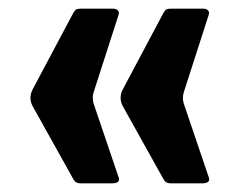

<svg xmlns="http://www.w3.org/2000/svg" viewBox="-20 -483 553 443"><path d="M462 -73Q466 -60 446 -60H373Q362 -60 357 -70L265 -235Q252 -256 264 -278L357 -453Q361 -460 364.5 -461.5Q368 -463 374 -463H449Q456 -463 460 -459Q464 -455 461 -447L404 -270Q400 -257 404 -244ZM254 -73Q258 -60 238 -60H165Q154 -60 149 -70L57 -235Q44 -256 56 -278L149 -453Q153 -460 156.5 -461.5Q160 -463 166 -463H241Q248 -463 252 -459Q256 -455 253 -447L196 -270Q192 -257 196 -244Z"/></svg>

Font: Libre Franklin Black
Style: Regular
Weight: 900
Designer: Pablo Impallari, Rodrigo Fuenzalida, Nhung Nguyen
Foundry: Impallari Type
Version: Version 3.000